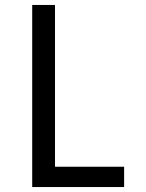

<svg xmlns="http://www.w3.org/2000/svg" viewBox="-20 -755 588 775"><path d="M110 0V-735H202V-82H481V0Z"/></svg>

Font: Iosevka Semi-Condensed Medium
Style: Regular
Weight: 500
Monospace: yes
Designer: Belleve Invis
Foundry: Belleve Invis
Version: Version 27.3.5